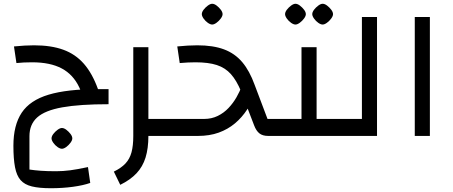

<svg xmlns="http://www.w3.org/2000/svg" viewBox="-20 -720 2397 1017"><path d="M249 277Q188 277 149 267.5Q110 258 89 234Q68 210 59.5 165.5Q51 121 51 52Q51 -57 95 -123Q139 -189 237.5 -218.5Q336 -248 499 -248L555 -168Q402 -168 310 -151.5Q218 -135 177 -98Q136 -61 136 1V178Q162 182 196 184.5Q230 187 277 187Q314 187 352 182Q390 177 446 165L458 249Q421 262 366 269.5Q311 277 249 277ZM400 -257Q368 -325 307 -357.5Q246 -390 150 -390Q127 -390 106.5 -389Q86 -388 67 -386L54 -474Q83 -477 109.5 -478.5Q136 -480 160 -480Q251 -480 315.5 -456.5Q380 -433 424.5 -382Q469 -331 499 -248H555V-168Q488 -168 454 -187.5Q420 -207 400 -257ZM308 68Q298 68 285 59Q272 50 262.5 36.5Q253 23 253 13Q253 2 262.5 -10.5Q272 -23 285 -32.5Q298 -42 308 -42Q319 -42 331.5 -32.5Q344 -23 353.5 -10.5Q363 2 363 13Q363 23 353.5 36Q344 49 331 58.5Q318 68 308 68Z M765 -90H885V0H765ZM617 259 583 189Q622 170 644.5 146Q667 122 676.5 87Q686 52 686 0V-470H766V0Q766 66 751 114.5Q736 163 703 198Q670 233 617 259Z M1397 -90H1457V0H1401Q1371 0 1354 -13.5Q1337 -27 1326 -56L1257 -236Q1233 -294 1203 -327.5Q1173 -361 1128.5 -375.5Q1084 -390 1015 -390Q996 -390 975.5 -389Q955 -388 932 -386L919 -474Q948 -477 974.5 -478.5Q1001 -480 1025 -480Q1109 -480 1166.5 -458.5Q1224 -437 1263 -391Q1302 -345 1329 -270ZM1261 -265 1335 -233Q1317 -183 1289.5 -140.5Q1262 -98 1224.5 -66.5Q1187 -35 1138.5 -17.5Q1090 0 1028 0H845V-90H1061Q1101 -90 1133.5 -106Q1166 -122 1190.5 -148Q1215 -174 1232.5 -204.5Q1250 -235 1261 -265ZM1104 -590Q1094 -590 1081 -599Q1068 -608 1058.5 -621.5Q1049 -635 1049 -645Q1049 -656 1058.5 -668.5Q1068 -681 1081 -690.5Q1094 -700 1104 -700Q1115 -700 1127.5 -690.5Q1140 -681 1149.5 -668.5Q1159 -656 1159 -645Q1159 -635 1149.5 -622Q1140 -609 1127 -599.5Q1114 -590 1104 -590Z M1657 -90H1777V0H1417V-90H1577V-470H1657ZM1545 -590Q1535 -590 1522 -599Q1509 -608 1499.5 -621.5Q1490 -635 1490 -645Q1490 -656 1499.5 -668.5Q1509 -681 1522 -690.5Q1535 -700 1545 -700Q1556 -700 1568.5 -690.5Q1581 -681 1590.5 -668.5Q1600 -656 1600 -645Q1600 -635 1590.5 -622Q1581 -609 1568 -599.5Q1555 -590 1545 -590ZM1689 -590Q1679 -590 1666 -599Q1653 -608 1643.5 -621.5Q1634 -635 1634 -645Q1634 -656 1643.5 -668.5Q1653 -681 1666 -690.5Q1679 -700 1689 -700Q1700 -700 1712.5 -690.5Q1725 -681 1734.5 -668.5Q1744 -656 1744 -645Q1744 -635 1734.5 -622Q1725 -609 1712 -599.5Q1699 -590 1689 -590Z M1977 0H1737V-90H1897V-630H1977Z M2177 0V-630H2257V0Z"/></svg>

Font: Changa
Style: Regular
Weight: 400
Designer: Eduardo Rodriguez Tunni
Foundry: Eduardo Rodriguez Tunni
Version: Version 3.003